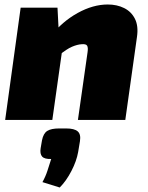

<svg xmlns="http://www.w3.org/2000/svg" viewBox="-20 -534 659 855"><path d="M460 -514Q501 -514 533 -498Q565 -482 581 -450Q597 -418 590 -370L538 0H327L370 -302Q373 -322 368 -330.5Q363 -339 343 -337Q325 -336 301 -326Q277 -316 242 -287L207 -374Q257 -438 325.5 -476Q394 -514 460 -514ZM236 -500 243 -366 263 -354 213 0H3L72 -500ZM275 38Q311 38 326 51Q341 64 336 95L328 143Q321 183 298 227.5Q275 272 246 301L169 277Q183 252 191.5 225.5Q200 199 208 174Q178 175 167.5 163Q157 151 161 126L167 91Q173 60 190.5 49Q208 38 243 38Z"/></svg>

Font: Exo 2 Black
Style: Italic
Weight: 900
Italic angle: -8°
Designer: Natanael Gama
Foundry: Natanael Gama
Version: Version 2.010